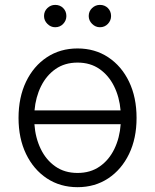

<svg xmlns="http://www.w3.org/2000/svg" viewBox="-20 -750 631 781"><path d="M295.5 11.4Q224.8 11.4 170.6 -24.5Q116.5 -60.4 85.9 -123.8Q55.4 -187.1 55.4 -270.2Q55.4 -354 85.9 -417.6Q116.5 -481.2 170.6 -517Q224.8 -552.9 295.5 -552.9Q366.1 -552.9 420.3 -517Q474.4 -481.2 505 -417.6Q535.5 -354 535.5 -270.2Q535.5 -187.1 505 -123.8Q474.4 -60.4 420.3 -24.5Q366.1 11.4 295.5 11.4ZM295.5 -46.5Q348 -46.5 385.8 -73Q423.7 -99.4 445.3 -144.4Q467 -189.3 470.9 -244.7H120Q123.9 -189.3 145.6 -144.4Q167.3 -99.4 205.1 -73Q242.9 -46.5 295.5 -46.5ZM120.4 -300.8H470.5Q465.9 -354.8 444.1 -399Q422.2 -443.2 384.8 -469.3Q347.3 -495.4 295.5 -495.4Q243.6 -495.4 206.1 -469.3Q168.7 -443.2 146.8 -399Q125 -354.8 120.4 -300.8ZM204.5 -639.2Q186.4 -639.2 172.8 -652.9Q159.1 -666.5 159.1 -684.7Q159.1 -704.2 172.8 -717.2Q186.4 -730.1 204.5 -730.1Q224.1 -730.1 237 -717.2Q250 -704.2 250 -684.7Q250 -666.5 237 -652.9Q224.1 -639.2 204.5 -639.2ZM386.4 -639.2Q368.3 -639.2 354.6 -652.9Q340.9 -666.5 340.9 -684.7Q340.9 -704.2 354.6 -717.2Q368.3 -730.1 386.4 -730.1Q405.9 -730.1 418.9 -717.2Q431.8 -704.2 431.8 -684.7Q431.8 -666.5 418.9 -652.9Q405.9 -639.2 386.4 -639.2Z"/></svg>

Font: Inter Zeller Light
Style: Regular
Weight: 300
Designer: Rasmus Andersson; Joe Bland
Foundry: zeller
Version: Version 3.015;git-dec3a8cb1